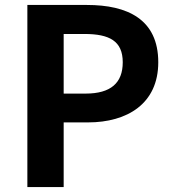

<svg xmlns="http://www.w3.org/2000/svg" viewBox="-20 -761 707 781"><path d="M91.3 0H239V-263.1H338.1C497.2 -263.1 623.8 -338.9 623.8 -507.7C623.8 -683.1 497.6 -740.8 334.1 -740.8H91.3ZM239 -380.3V-622.8H323.5C425.1 -622.8 479.3 -594.2 479.3 -507.7C479.3 -423.3 430.2 -380.3 328.3 -380.3Z"/></svg>

Font: Source Han Sans JP VF
Style: Regular
Weight: 250
Designer: Ryoko NISHIZUKA 西塚涼子 (kana, bopomofo & ideographs); Paul D. Hunt (Latin, Greek & Cyrillic); Sandoll Communications 산돌커뮤니
Foundry: Adobe
Version: Version 2.004;hotconv 1.0.118;makeotfexe 2.5.65603